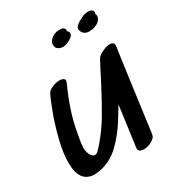

<svg xmlns="http://www.w3.org/2000/svg" viewBox="-190 -973 979 1056"><g transform="rotate(-30 300.0 -445.0)"><path d="M540 -635Q570 -635 566 -607Q566 -604 565 -598Q564 -592 563 -589V-587Q553 -520 540.5 -426.5Q528 -333 521 -280L495 -88Q492 -68 466.5 -54Q441 -40 415 -40Q399 -40 389.5 -47Q380 -54 382 -67Q393 -153 417 -325L407 -308Q381 -264 368 -244Q323 -174 272.5 -126Q222 -78 157 -62Q132 -56 112 -56Q18 -56 18 -184Q18 -244 37 -320.5Q56 -397 80.5 -464Q105 -531 123 -566Q130 -580 154.5 -590.5Q179 -601 202 -601Q216 -601 224.5 -596Q233 -591 233 -582Q233 -578 230 -570Q163 -423 143 -303L138 -276Q130 -234 130 -212Q130 -201 131 -196Q143 -145 170 -148Q181 -149 196.5 -167Q212 -185 216 -189Q265 -246 305 -313.5Q345 -381 398 -483Q425 -538 457 -596Q464 -608 491.5 -621.5Q519 -635 540 -635ZM270 -775Q268 -783 268 -787Q268 -793 272 -805Q279 -819 298 -831Q314 -840 331 -842H339Q350 -842 362 -839Q366 -838 369.5 -833Q373 -828 374 -823Q374 -817 373 -814Q373 -814 373 -813.5Q373 -813 374 -813Q383 -807 383 -797Q383 -782 367 -771Q336 -750 312 -750Q302 -750 290 -755Q274 -762 270 -775ZM559 -808Q560 -792 545 -775Q533 -764 516.5 -758Q500 -752 483 -752Q460 -750 444 -765Q434 -775 432 -793Q432 -802 440.5 -811Q449 -820 459 -826L477 -835Q480 -837 496 -845Q502 -847 512 -849Q516 -850 526 -850Q548 -850 555 -838Q558 -834 558 -828Q558 -823 555 -817Q557 -814 559 -808Z"/></g></svg>

Font: Sedgwick Ave
Style: Regular
Weight: 400
Designer: Kevin Burke, Pedro Vergani
Foundry: Google, Inc.
Version: Version 1.000